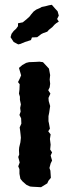

<svg xmlns="http://www.w3.org/2000/svg" viewBox="-20 -766 288 800"><path d="M61 -42V-61L56 -73L62 -89L56 -112L60 -122L59 -140L60 -152L65 -173L67 -192L66 -203L64 -221L62 -235L69 -251L68 -273L61 -287L66 -301L64 -316L67 -331L63 -350V-363L59 -376L61 -392L62 -415L55 -424L62 -438L68 -452L59 -483L73 -495L89 -504L101 -507L127 -508L144 -509L159 -507L173 -492L184 -480L189 -453L187 -435L189 -417L187 -402L181 -390L190 -376L182 -358L183 -345L189 -324L187 -311L185 -297L182 -282V-261L184 -252L188 -230L181 -219L191 -206L188 -187L191 -163L189 -143L197 -131L191 -118L197 -97L191 -85L186 -66L190 -55L192 -25L182 -13L177 -2L151 14L114 12L105 11L90 4L74 -10L65 -21ZM56 -581 37 -591 24 -611 28 -625 37 -637 47 -646 55 -657V-669L75 -673L91 -686L104 -698L109 -705L120 -718L131 -726L145 -732L154 -737L169 -740L184 -744L196 -746L209 -731L220 -719L225 -701L218 -687L225 -676L214 -669L207 -663L198 -653L184 -642L177 -634L160 -628L152 -624L135 -611L113 -610L109 -599L84 -591L65 -583Z"/></svg>

Font: Winky Rough Medium
Style: Regular
Weight: 500
Designer: Simon Atzbach
Foundry: typofactur
Version: Version 1.206; ttfautohint (v1.8.4.7-5d5b)